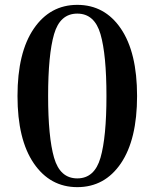

<svg xmlns="http://www.w3.org/2000/svg" viewBox="-20 -758 637 790"><path d="M298 12Q186 12 119 -86Q52 -184 52 -363Q52 -542 119 -640Q186 -738 298 -738Q411 -738 477.5 -640Q544 -542 544 -363Q544 -184 477.5 -86Q411 12 298 12ZM298 -24Q369 -24 393.5 -109Q418 -194 418 -363Q418 -533 393.5 -617.5Q369 -702 298 -702Q227 -702 202.5 -617.5Q178 -533 178 -363Q178 -194 202.5 -109Q227 -24 298 -24Z"/></svg>

Font: Zen Antique Soft
Style: Regular
Weight: 400
Designer: Yoshimichi Ohira
Foundry: Positype
Version: Version 1.001